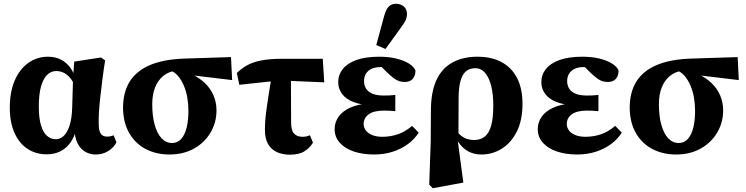

<svg xmlns="http://www.w3.org/2000/svg" viewBox="-20 -805 3958 1019"><path d="M228 14Q170 14 126 -15Q82 -44 57 -99.5Q32 -155 32 -234Q32 -317 58 -377.5Q84 -438 130 -471Q176 -504 235 -504Q276 -504 306.5 -487Q337 -470 356.5 -441Q376 -412 382 -373H398L382 -339Q370 -369 354.5 -388.5Q339 -408 320 -418Q301 -428 278 -428Q251 -428 230 -407.5Q209 -387 197.5 -345.5Q186 -304 186 -240Q186 -177 198 -138.5Q210 -100 230.5 -83Q251 -66 277 -66Q299 -66 317.5 -83Q336 -100 348.5 -136.5Q361 -173 363 -231L368 -397L374 -478L516 -500L538 -484Q530 -435 524 -387.5Q518 -340 513 -296.5Q508 -253 505.5 -215Q503 -177 504 -145Q504 -112 514.5 -96Q525 -80 548 -80Q559 -80 567.5 -82Q576 -84 583 -87L598 -50Q585 -23 555.5 -4Q526 15 488 15Q460 15 436 2.5Q412 -10 396.5 -35.5Q381 -61 377 -98H379Q366 -61 344 -36Q322 -11 293 1.5Q264 14 228 14Z M879 15Q809 15 753.5 -14Q698 -43 666 -98.5Q634 -154 633 -232Q633 -315 668 -371.5Q703 -428 774.5 -459Q846 -490 957 -494L1206 -502L1212 -380L961 -410L914 -430Q875 -425 847 -402.5Q819 -380 803.5 -342Q788 -304 788 -252Q788 -189 801 -142.5Q814 -96 837.5 -71Q861 -46 893 -46Q922 -46 941.5 -67.5Q961 -89 970.5 -127.5Q980 -166 980 -216Q980 -253 974 -287.5Q968 -322 955.5 -351Q943 -380 925 -401.5Q907 -423 882 -432L902 -439Q953 -432 995 -412.5Q1037 -393 1067 -364.5Q1097 -336 1113 -299Q1129 -262 1129 -219Q1129 -156 1098 -102.5Q1067 -49 1010.5 -17Q954 15 879 15Z M1250 -355 1237 -418Q1262 -442 1291.5 -458.5Q1321 -475 1365.5 -484Q1410 -493 1478 -493H1693L1701 -368L1464 -378ZM1519 16Q1480 16 1450 2.5Q1420 -11 1403 -40Q1386 -69 1386 -115Q1386 -140 1388 -166.5Q1390 -193 1394.5 -225.5Q1399 -258 1405.5 -301Q1412 -344 1422 -403H1524L1525 -154Q1525 -112 1541 -95.5Q1557 -79 1585 -79Q1598 -79 1608 -81.5Q1618 -84 1625 -87L1641 -48Q1625 -21 1596.5 -2.5Q1568 16 1519 16Z M1965 15Q1906 15 1859 -0.5Q1812 -16 1784 -46.5Q1756 -77 1756 -120Q1756 -155 1776.5 -185Q1797 -215 1840.5 -234.5Q1884 -254 1954 -257V-246Q1896 -248 1856 -263.5Q1816 -279 1795.5 -306.5Q1775 -334 1775 -369Q1775 -408 1799 -438.5Q1823 -469 1871.5 -486.5Q1920 -504 1993 -504Q2042 -504 2082 -494.5Q2122 -485 2149 -468.5Q2176 -452 2185 -431Q2185 -403 2170.5 -386.5Q2156 -370 2128 -370Q2113 -370 2099.5 -374Q2086 -378 2070.5 -389.5Q2055 -401 2033 -422L1989 -466L2051 -470L2075 -443Q2055 -449 2035.5 -449Q2016 -449 1999 -449Q1973 -449 1953.5 -440.5Q1934 -432 1923 -415Q1912 -398 1912 -374Q1912 -352 1923 -334.5Q1934 -317 1957 -307.5Q1980 -298 2016 -298Q2032 -298 2044.5 -298.5Q2057 -299 2078 -301V-215Q2055 -217 2042.5 -217.5Q2030 -218 2017 -218Q1990 -218 1970 -213Q1950 -208 1937 -198.5Q1924 -189 1917 -176Q1910 -163 1910 -148Q1910 -129 1921 -113.5Q1932 -98 1954.5 -88.5Q1977 -79 2010 -79Q2051 -79 2090.5 -92Q2130 -105 2167 -137L2202 -101Q2180 -66 2144.5 -40Q2109 -14 2063.5 0.5Q2018 15 1965 15ZM1977 -566 2018 -717Q2028 -755 2043 -770Q2058 -785 2082 -785Q2106 -785 2123 -770.5Q2140 -756 2140 -731Q2140 -711 2131.5 -695Q2123 -679 2106 -656L2026 -545Z M2258 175 2266 -54 2267 -225Q2268 -320 2297 -381.5Q2326 -443 2381.5 -473.5Q2437 -504 2514 -504Q2590 -504 2643.5 -474.5Q2697 -445 2725 -389.5Q2753 -334 2753 -254Q2753 -166 2722.5 -106Q2692 -46 2642.5 -15.5Q2593 15 2535 15Q2495 15 2464.5 -2Q2434 -19 2413 -50.5Q2392 -82 2380 -123H2371L2380 -144Q2399 -111 2418 -93Q2437 -75 2456 -68.5Q2475 -62 2497 -62Q2529 -62 2552 -79.5Q2575 -97 2586.5 -137.5Q2598 -178 2598 -246Q2598 -302 2587.5 -346.5Q2577 -391 2555.5 -417Q2534 -443 2502 -443Q2473 -443 2453.5 -427Q2434 -411 2424 -375.5Q2414 -340 2414 -283L2413 -73L2409 -62L2439 164L2277 194Z M3043 15Q2984 15 2937 -0.5Q2890 -16 2862 -46.5Q2834 -77 2834 -120Q2834 -155 2854.5 -185Q2875 -215 2918.5 -234.5Q2962 -254 3032 -257V-246Q2974 -248 2934 -263.5Q2894 -279 2873.5 -306.5Q2853 -334 2853 -369Q2853 -408 2877 -438.5Q2901 -469 2949.5 -486.5Q2998 -504 3071 -504Q3120 -504 3160 -494.5Q3200 -485 3227 -468.5Q3254 -452 3263 -431Q3263 -403 3248.5 -386.5Q3234 -370 3206 -370Q3191 -370 3177.5 -374Q3164 -378 3148.5 -389.5Q3133 -401 3111 -422L3067 -466L3129 -470L3153 -443Q3133 -449 3113.5 -449Q3094 -449 3077 -449Q3051 -449 3031.5 -440.5Q3012 -432 3001 -415Q2990 -398 2990 -374Q2990 -352 3001 -334.5Q3012 -317 3035 -307.5Q3058 -298 3094 -298Q3110 -298 3122.5 -298.5Q3135 -299 3156 -301V-215Q3133 -217 3120.5 -217.5Q3108 -218 3095 -218Q3068 -218 3048 -213Q3028 -208 3015 -198.5Q3002 -189 2995 -176Q2988 -163 2988 -148Q2988 -129 2999 -113.5Q3010 -98 3032.5 -88.5Q3055 -79 3088 -79Q3129 -79 3168.5 -92Q3208 -105 3245 -137L3280 -101Q3258 -66 3222.5 -40Q3187 -14 3141.5 0.5Q3096 15 3043 15Z M3568 15Q3498 15 3442.5 -14Q3387 -43 3355 -98.5Q3323 -154 3322 -232Q3322 -315 3357 -371.5Q3392 -428 3463.5 -459Q3535 -490 3646 -494L3895 -502L3901 -380L3650 -410L3603 -430Q3564 -425 3536 -402.5Q3508 -380 3492.5 -342Q3477 -304 3477 -252Q3477 -189 3490 -142.5Q3503 -96 3526.5 -71Q3550 -46 3582 -46Q3611 -46 3630.5 -67.5Q3650 -89 3659.5 -127.5Q3669 -166 3669 -216Q3669 -253 3663 -287.5Q3657 -322 3644.5 -351Q3632 -380 3614 -401.5Q3596 -423 3571 -432L3591 -439Q3642 -432 3684 -412.5Q3726 -393 3756 -364.5Q3786 -336 3802 -299Q3818 -262 3818 -219Q3818 -156 3787 -102.5Q3756 -49 3699.5 -17Q3643 15 3568 15Z"/></svg>

Font: Source Serif 4 18pt
Style: Bold
Weight: 700
Designer: Frank Grießhammer
Foundry: Adobe Systems Incorporated
Version: Version 4.004;hotconv 1.0.116;makeotfexe 2.5.65601